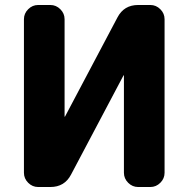

<svg xmlns="http://www.w3.org/2000/svg" viewBox="-20 -750 756 770"><path d="M133 0Q110 0 93 -17Q76 -34 76 -57V-673Q76 -696 93 -713Q110 -730 133 -730H182Q205 -730 222 -713Q239 -696 239 -673V-283Q239 -282 240 -282Q241 -282 241 -283L451 -680Q477 -730 534 -730H583Q606 -730 623 -713Q640 -696 640 -673V-57Q640 -34 623 -17Q606 0 583 0H534Q511 0 494 -17Q477 -34 477 -57V-447Q477 -448 476 -448Q475 -448 475 -447L265 -50Q239 0 182 0Z"/></svg>

Font: Rounded Mplus 1c ExtraBold
Style: Regular
Weight: 800
Version: Version 1.059.20150529